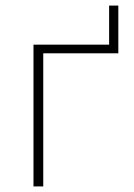

<svg xmlns="http://www.w3.org/2000/svg" viewBox="-20 -668 480 688"><path d="M100 -508H371V-648H404V-477H135V0H100Z"/></svg>

Font: Plexus Sans ExtraLight
Style: Regular
Weight: 250
Version: Version 2.001;PS 002.001;hotconv 1.0.70;makeotf.lib2.5.58329